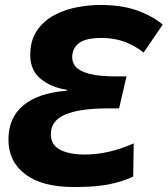

<svg xmlns="http://www.w3.org/2000/svg" viewBox="-20 -744 676 774"><path d="M278 10Q150 10 82 -41.5Q14 -93 14 -181Q14 -270 75 -320Q136 -370 249 -378V-382Q185 -392 143.5 -426.5Q102 -461 102 -522Q102 -582 129.5 -621.5Q157 -661 200 -683.5Q243 -706 291.5 -715Q340 -724 382 -724Q470 -724 531 -702.5Q592 -681 636 -645L559 -532Q526 -559 483.5 -575Q441 -591 391 -591Q324 -591 297.5 -569.5Q271 -548 271 -513Q271 -490 287 -473Q303 -456 342 -446Q381 -436 449 -436H490L460 -307H413Q302 -307 243.5 -282.5Q185 -258 185 -203Q185 -160 222 -140.5Q259 -121 323 -121Q370 -121 420 -132.5Q470 -144 519 -166L517 -32Q471 -11 417.5 -0.5Q364 10 278 10Z"/></svg>

Font: Noto Sans Disp ExtBd
Style: Italic
Weight: 800
Italic angle: -12°
Designer: Monotype Design Team
Foundry: Monotype Imaging Inc.
Version: Version 2.000;GOOG;noto-source:20170915:90ef993387c0